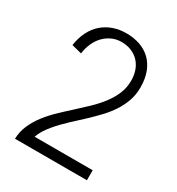

<svg xmlns="http://www.w3.org/2000/svg" viewBox="-164 -783 816 886"><g transform="rotate(30 243.5 -339.5)"><path d="M432.1 -53.3H122.7Q128.7 -71.7 139.9 -89.6Q151.1 -107.5 165.4 -124.9Q179.7 -142.4 196.4 -159.5Q213.1 -176.6 230 -192.6Q246.9 -208.6 263.4 -223.4Q279.9 -238.3 293.8 -251.6Q320.1 -276.5 344.8 -302.8Q369.5 -329.1 389 -358.7Q408.4 -388.3 420.3 -421.7Q432.1 -455.1 432.1 -493.9Q432.1 -540.6 418.7 -575.3Q405.2 -610 381.2 -633Q357.1 -655.9 324.1 -667.3Q291.1 -678.7 251.9 -678.7Q214.5 -678.7 182.5 -667.4Q150.5 -656.1 125.7 -634.4Q100.9 -612.7 84.7 -580.6Q68.5 -548.6 62.4 -507L115.8 -493.3Q119.6 -523.1 131 -548.6Q142.3 -574.1 160.2 -592.7Q178.1 -611.3 201.4 -622Q224.6 -632.8 252.4 -632.8Q280.9 -632.8 304.2 -623.4Q327.5 -614 344.3 -596.7Q361.1 -579.4 370.2 -554.8Q379.3 -530.2 379.3 -499.3Q379.3 -461.7 365.4 -428.9Q351.5 -396.1 328.6 -366.1Q305.6 -336.2 276.4 -308.1Q247.2 -280.1 216.4 -252.3Q185.5 -224.5 156 -196.1Q126.5 -167.7 103.1 -137.1Q79.7 -106.5 64.9 -72.7Q50 -38.8 48.8 0H432.1Z"/></g></svg>

Font: SaysetthaMai Thin
Style: Regular
Weight: 100
Designer: John M. Durdin
Foundry: Lao Script for Windows
Version: Version 1.101